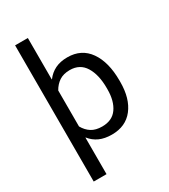

<svg xmlns="http://www.w3.org/2000/svg" viewBox="-230 -869 1036 1178"><g transform="rotate(-30 288.0 -279.5)"><path d="M522 -244.6Q522 -127.4 468.5 -58.8Q415 9.8 316.9 9.8Q266.6 9.8 230 -6.6Q193.4 -22.9 167.5 -55.7L166 -55.2V203.1H75.2V-761.7H165.5V-468.8L167 -468.3Q192.4 -502.4 229 -520.3Q265.6 -538.1 315.4 -538.1Q415 -538.1 468.5 -461.7Q522 -385.3 522 -254.9ZM431.2 -254.9Q431.2 -348.1 396 -405.5Q360.8 -462.9 289.1 -462.9Q244.6 -462.9 214.8 -443.4Q185.1 -423.8 166 -389.6V-134.8Q185.5 -100.1 215.1 -81.5Q244.6 -63 290 -63Q361.3 -63 396.2 -112.5Q431.2 -162.1 431.2 -244.6Z"/></g></svg>

Font: Roboto Web
Style: Regular
Weight: 400
Designer: Google
Version: Version 1.200310; 2013